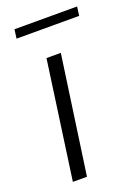

<svg xmlns="http://www.w3.org/2000/svg" viewBox="-127 -699 548 755"><g transform="rotate(-20 147.5 -321.0)"><path d="M112.5 -493H172.5L102.5 0H43.5ZM33 -642.5H295L290 -605H28Z"/></g></svg>

Font: HK Grotesk Light
Style: Italic
Weight: 300
Italic angle: -16°
Designer: Alfredo Marco Pradil
Foundry: Hanken Design Co.
Version: Version 3.001